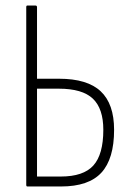

<svg xmlns="http://www.w3.org/2000/svg" viewBox="-20 -675 472 695"><path d="M79 0Q75 0 75 -6V-649Q75 -655 79 -655H108Q114 -655 114 -649V-390H194Q296 -390 344.5 -344.5Q393 -299 393 -205Q393 -100 347 -50Q301 0 201 0ZM114 -36H200Q282 -36 318 -76Q354 -116 354 -205Q354 -282 316 -318Q278 -354 193 -354H114Z"/></svg>

Font: Sofia Sans Condensed ExtraLight
Style: Regular
Weight: 250
Version: Version 4.100